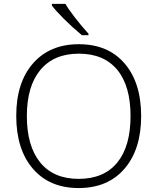

<svg xmlns="http://www.w3.org/2000/svg" viewBox="-20 -951 804 981"><path d="M701.2 -357.9Q701.2 -188 616.2 -89.1Q531.2 9.8 381.8 9.8Q232.9 9.8 147.9 -89.1Q63 -188 63 -358.9Q63 -529.3 148.7 -627.2Q234.4 -725.1 382.8 -725.1Q532.2 -725.1 616.7 -626.7Q701.2 -528.3 701.2 -357.9ZM117.2 -357.9Q117.2 -204.6 185.5 -120.8Q253.9 -37.1 381.8 -37.1Q510.7 -37.1 578.9 -120.1Q647 -203.1 647 -357.9Q647 -512.2 578.9 -594.5Q510.7 -676.8 382.8 -676.8Q255.4 -676.8 186.3 -593.8Q117.2 -510.7 117.2 -357.9ZM432.1 -771H398.4Q351.6 -809.6 306.4 -854.7Q261.2 -899.9 245.1 -922.9V-931.2H314.5Q327.1 -907.7 362.5 -861.8Q397.9 -815.9 432.1 -778.8Z"/></svg>

Font: CAA NEO Sans Light
Style: Regular
Weight: 300
Version: Version 1.10